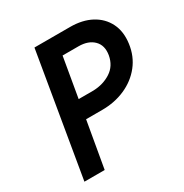

<svg xmlns="http://www.w3.org/2000/svg" viewBox="-163 -826 910 952"><g transform="rotate(-30 291.5 -350.0)"><path d="M228 -369 267 -596H358Q414 -596 444.5 -565.5Q475 -535 466 -482Q456 -427 413 -399Q370 -371 313 -369ZM210 -264H302Q374 -264 434 -290.5Q494 -317 533 -366Q572 -415 581 -482Q590 -548 565.5 -597Q541 -646 490.5 -673Q440 -700 370 -700H285H236H166L48 0H164Z"/></g></svg>

Font: Jost* 500 Medium Italic
Style: Italic
Weight: 500
Italic angle: -10°
Version: Version 3.200; ttfautohint (v0.97) -l 8 -r 50 -G 200 -x 14 -